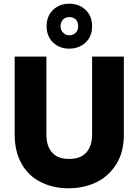

<svg xmlns="http://www.w3.org/2000/svg" viewBox="-20 -1007 745 1034"><path d="M59 -702C59 -702 59 -283 59 -283C59 -283 59 -283 59 -283C59 -220 72 -167 97 -124C122 -80 157 -47 201 -26C244 -4 294 7 349 7C349 7 349 7 349 7C404 7 455 -4 500 -26C545 -48 580 -81 607 -124C634 -167 647 -220 647 -283C647 -283 647 -702 647 -702C647 -702 476 -702 476 -702C476 -702 476 -282 476 -282C476 -282 476 -282 476 -282C476 -240 465 -208 444 -185C423 -162 392 -151 352 -151C352 -151 352 -151 352 -151C312 -151 282 -162 261 -185C240 -208 230 -240 230 -282C230 -282 230 -702 230 -702C230 -702 59 -702 59 -702ZM476 -866C476 -866 476 -866 476 -866C476 -903 464 -932 441 -954C417 -976 388 -987 353 -987C353 -987 353 -987 353 -987C318 -987 289 -976 266 -954C243 -932 231 -903 231 -866C231 -866 231 -866 231 -866C231 -829 243 -800 266 -778C289 -756 318 -745 353 -745C353 -745 353 -745 353 -745C388 -745 417 -756 441 -778C464 -800 476 -829 476 -866ZM401 -866C401 -866 401 -866 401 -866C401 -852 397 -840 388 -831C379 -822 367 -817 353 -817C353 -817 353 -817 353 -817C340 -817 329 -822 320 -831C311 -840 306 -852 306 -866C306 -866 306 -866 306 -866C306 -881 311 -893 320 -902C329 -911 340 -915 353 -915C353 -915 353 -915 353 -915C367 -915 379 -911 388 -902C397 -893 401 -881 401 -866Z"/></svg>

Font: Girnar Poppins
Style: Bold
Weight: 500
Designer: Ninad Kale (Devanagari), Jonny Pinhorn (Latin)
Foundry: Indian Type Foundry
Version: ""